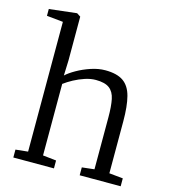

<svg xmlns="http://www.w3.org/2000/svg" viewBox="-119 -914 893 1009"><g transform="rotate(15 327.0 -409.5)"><path d="M114.5 -50V-756L25.5 -765V-802L173.5 -819H175.5L195.5 -806V-568L192.5 -485Q211 -502.5 244.8 -521.8Q278.5 -541 318.8 -554.5Q359 -568 396.5 -568Q460 -568 494.8 -543.8Q529.5 -519.5 543 -467.5Q556.5 -415.5 556.5 -333V-50.5L631.5 -43V0H408.5V-43L475.5 -50.5V-334Q475.5 -392.5 467.8 -430.8Q460 -469 435.5 -487.5Q411 -506 361.5 -506Q333.5 -506 303 -496Q272.5 -486 244.2 -470.8Q216 -455.5 195.5 -440V-51L268.5 -43V0H47.5V-43Z"/></g></svg>

Font: Merriweather 7pt Light
Style: Regular
Weight: 300
Designer: Eben Sorkin
Foundry: Eben Sorkin
Version: Version 2.200;gftools[0.9.31]